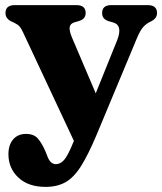

<svg xmlns="http://www.w3.org/2000/svg" viewBox="-20 -498 635 752"><path d="M268.5 56 269.5 54 69.5 -373Q60 -393.5 49.5 -400.8Q39 -408 22.5 -415Q1.5 -426 1.5 -447Q1.5 -478 38 -478H279Q315.5 -478 315.5 -447Q315.5 -423.5 289 -415.5L273 -411Q255 -406 252.8 -391.5Q250.5 -377 264 -346L355 -132.5L438.5 -339.5Q462 -398.5 423.5 -410L405.5 -415Q380 -423 380 -447Q380 -478 416 -478H558.5Q595 -478 595 -447Q595 -437.5 590 -429.5Q585 -421.5 573 -415Q554 -406.5 541.5 -392.8Q529 -379 516.5 -349L359 28.5Q326 107 297.8 152Q269.5 197 236.8 215.5Q204 234 158.5 234Q91 234 52 197.5Q13 161 13 106Q13 69.5 31.5 48Q50 26.5 81.5 26.5Q113 26.5 128.5 44.8Q144 63 156.5 91.5L165 112.5Q176.5 145 199 145Q216 145 231 128.5Q246 112 268.5 56Z"/></svg>

Font: Fraunces 9pt S050
Style: Bold
Weight: 700
Version: Version 1.000; ttfautohint (v1.8.3)